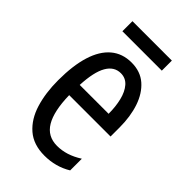

<svg xmlns="http://www.w3.org/2000/svg" viewBox="-210 -752 837 837"><g transform="rotate(45 209.0 -333.0)"><path d="M215 -546Q270 -546 306 -514.5Q342 -483 360 -429.5Q378 -376 378 -309V-253H123Q125 -156 154 -107.5Q183 -59 242 -59Q271 -59 299.5 -68Q328 -77 358 -96V-24Q330 -7 299 1.5Q268 10 233 10Q165 10 123 -26.5Q81 -63 62 -125Q43 -187 43 -265Q43 -356 62.5 -418.5Q82 -481 120.5 -513.5Q159 -546 215 -546ZM215 -480Q174 -480 151 -440Q128 -400 124 -317H302Q302 -361 293 -398Q284 -435 264.5 -457.5Q245 -480 215 -480ZM333 -676V-614H90V-676Z"/></g></svg>

Font: Noto Sans ExtraCondensed
Style: Regular
Weight: 400
Width: 2
Designer: Monotype Design Team
Foundry: Monotype Imaging Inc.
Version: Version 2.013